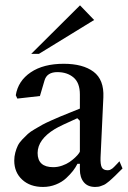

<svg xmlns="http://www.w3.org/2000/svg" viewBox="-20 -701 486 730"><path d="M127.9 -496.1H98.6L284.2 -680.7L337.9 -625ZM283.7 -341.8Q283.7 -386.2 259.5 -406.5Q235.4 -426.8 198.2 -426.8Q158.7 -426.8 149.4 -395.5L131.8 -335.9L45.9 -326.2L40 -338.9Q48.8 -393.6 96.9 -426Q145 -458.5 222.2 -458.5Q295.4 -458.5 335.7 -428.2Q376 -397.9 373 -331.1L362.3 -102.5Q361.3 -76.2 366.9 -64.9Q372.6 -53.7 389.6 -53.7Q392.6 -53.7 395.8 -54.4Q398.9 -55.2 402.3 -57.4Q405.8 -59.6 408 -61Q410.2 -62.5 414.3 -66.9Q418.5 -71.3 420.2 -73Q421.9 -74.7 427.2 -80.3Q432.6 -85.9 434.1 -87.9L445.8 -60.5Q441.4 -56.6 431.4 -46.4Q421.4 -36.1 418 -33Q414.6 -29.8 406.5 -22.2Q398.4 -14.6 395.3 -12.2Q392.1 -9.8 385.5 -4.6Q378.9 0.5 374.8 2Q370.6 3.4 364.7 5.9Q358.9 8.3 353.5 9Q348.1 9.8 341.8 9.8Q313.5 9.8 298.6 -8.3Q283.7 -26.4 283.7 -56.6V-78.1H274.4Q267.6 -64.5 257.6 -51.5Q247.6 -38.6 231.7 -23.7Q215.8 -8.8 192.6 0.5Q169.4 9.8 143.6 9.8Q94.2 9.8 64.2 -18.1Q34.2 -45.9 34.2 -90.3Q34.2 -106 38.1 -120.6Q42 -135.3 47.6 -147Q53.2 -158.7 64.9 -170.9Q76.7 -183.1 85.9 -191.7Q95.2 -200.2 112.8 -210.4Q130.4 -220.7 141.8 -227.1Q153.3 -233.4 175.3 -243.2Q197.3 -252.9 209.5 -258.1Q221.7 -263.2 246.8 -273.2Q272 -283.2 283.7 -288.1ZM283.7 -241.7 273.9 -251.5Q208 -222.2 188.5 -210.4Q123.5 -170.9 123 -119.6Q123 -65.4 182.6 -65.4Q199.7 -65.4 216.3 -71.3Q232.9 -77.1 244.6 -85.2Q256.3 -93.3 265.6 -102.1Q274.9 -110.8 279.3 -117.2Q283.7 -123.5 283.7 -125Z"/></svg>

Font: Happy Times at the IKOB
Style: Regular
Weight: 400
Designer: Lucas Le Bihan
Foundry: Lucas Le Bihan
Version: Version 1.000;PS 1.0;hotconv 1.0.88;makeotf.lib2.5.647800